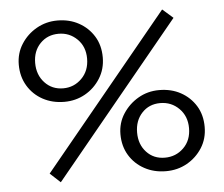

<svg xmlns="http://www.w3.org/2000/svg" viewBox="-46 -639 822 705"><g transform="rotate(-5 364.5 -287.0)"><path d="M150.4 12.7 112.3 -22.5 576.2 -586.9 615.2 -552.7ZM189.5 -280.3Q145.5 -280.3 110.4 -299.3Q75.2 -318.4 54.7 -352.5Q34.2 -386.7 34.2 -430.7Q34.2 -472.7 55.7 -506.3Q77.1 -540 112.3 -560.1Q147.5 -580.1 189.5 -580.1Q233.4 -580.1 268.1 -561Q302.7 -542 323.2 -508.8Q343.8 -475.6 343.8 -430.7Q343.8 -387.7 322.3 -353.5Q300.8 -319.3 266.1 -299.8Q231.4 -280.3 189.5 -280.3ZM189.5 -330.1Q229.5 -330.1 257.8 -358.4Q286.1 -386.7 286.1 -431.6Q286.1 -475.6 257.8 -503.4Q229.5 -531.2 189.5 -531.2Q148.4 -531.2 121.6 -503.4Q94.7 -475.6 94.7 -431.6Q94.7 -387.7 121.6 -358.9Q148.4 -330.1 189.5 -330.1ZM539.1 5.9Q495.1 5.9 460 -13.2Q424.8 -32.2 404.3 -65.9Q383.8 -99.6 383.8 -143.6Q383.8 -185.5 405.8 -219.2Q427.7 -252.9 462.4 -272.9Q497.1 -293 539.1 -293Q584 -293 618.7 -273.9Q653.3 -254.9 673.8 -221.7Q694.3 -188.5 694.3 -143.6Q694.3 -100.6 672.9 -66.9Q651.4 -33.2 616.7 -13.7Q582 5.9 539.1 5.9ZM539.1 -43.9Q580.1 -43.9 608.4 -71.8Q636.7 -99.6 636.7 -144.5Q636.7 -188.5 608.4 -216.8Q580.1 -245.1 539.1 -245.1Q498 -245.1 471.7 -216.8Q445.3 -188.5 445.3 -144.5Q445.3 -100.6 471.7 -72.3Q498 -43.9 539.1 -43.9Z"/></g></svg>

Font: Crimson Pro ExtraLight Light
Style: Regular
Weight: 300
Version: Version 1.002